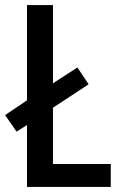

<svg xmlns="http://www.w3.org/2000/svg" viewBox="-24 -785 477 754"><path d="M82 -51V-294L41 -268L-4 -333L82 -391V-765H184V-458L280 -520L324 -454L184 -362V-141H411V-51Z"/></svg>

Font: Noto Sans Tamil UI Condensed Medium
Style: Regular
Weight: 500
Width: 3
Designer: Jelle Bosma - Monotype Design Team
Foundry: Monotype Imaging Inc.
Version: Version 2.004; ttfautohint (v1.8.4.7-5d5b)